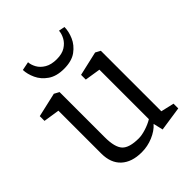

<svg xmlns="http://www.w3.org/2000/svg" viewBox="-200 -822 947 947"><g transform="rotate(-45 273.0 -348.5)"><path d="M237 8Q168 8 129.5 -27.5Q91 -63 91 -129V-428L7 -441V-474L134 -503L160 -489V-174Q160 -104 184.5 -77.5Q209 -51 275 -51Q296 -51 325 -60Q354 -69 377 -83V-428L295 -441V-474L422 -503L448 -489V-67L517 -51V-18L389 1L377 -50L376 -49Q354 -24 316 -8Q278 8 237 8ZM257 -554Q205 -554 172.5 -576.5Q140 -599 125 -631.5Q110 -664 109 -694L154 -703Q155 -684 166.5 -663Q178 -642 202.5 -627.5Q227 -613 265 -613Q302 -613 325 -627.5Q348 -642 359.5 -663.5Q371 -685 372 -705L404 -699Q404 -668 389.5 -634.5Q375 -601 343 -577.5Q311 -554 257 -554Z"/></g></svg>

Font: Faustina Light
Style: Regular
Weight: 300
Designer: Alfonso Garcia
Foundry: http://www.omnibus-type.com
Version: Version 1.200